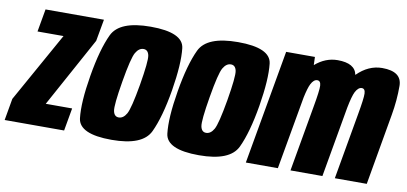

<svg xmlns="http://www.w3.org/2000/svg" viewBox="-97 -794 2095 989"><g transform="rotate(10 950.5 -299.5)"><path d="M-36 0 -16 -114 187.5 -478.5H51.5L72.5 -597.5H378L357.5 -483.5L158 -119H296L275 0Z M523.5 5Q354 5 344.5 -76.2Q335 -157.5 359 -300Q383 -443.5 421.2 -523.8Q459.5 -604 622 -604Q791.5 -604 800.8 -523.2Q810 -442.5 786.5 -300Q762.5 -157 724.2 -76Q686 5 523.5 5ZM540 -115Q564 -115 580.5 -143.8Q597 -172.5 619 -299.5Q640.5 -427 634.8 -455.8Q629 -484.5 605.5 -484.5Q581.5 -484.5 564.8 -455.8Q548 -427 526.5 -299.5Q505 -172.5 510.8 -143.8Q516.5 -115 540 -115Z M980.5 5Q811 5 801.5 -76.2Q792 -157.5 816 -300Q840 -443.5 878.2 -523.8Q916.5 -604 1079 -604Q1248.5 -604 1257.8 -523.2Q1267 -442.5 1243.5 -300Q1219.5 -157 1181.2 -76Q1143 5 980.5 5ZM997 -115Q1021 -115 1037.5 -143.8Q1054 -172.5 1076 -299.5Q1097.5 -427 1091.8 -455.8Q1086 -484.5 1062.5 -484.5Q1038.5 -484.5 1021.8 -455.8Q1005 -427 983.5 -299.5Q962 -172.5 967.8 -143.8Q973.5 -115 997 -115Z M1225.5 0 1331 -597.5H1481.5L1483 -555Q1536.5 -601.5 1600.5 -601.5Q1691.5 -601.5 1702.5 -542.5Q1761.5 -601.5 1833.5 -601.5Q1936 -601.5 1936.5 -526.2Q1937 -451 1923 -372L1858 0H1691L1751.5 -344.5Q1767 -430.5 1766 -456Q1765 -481.5 1747.5 -481.5Q1729 -481.5 1714.5 -454Q1703 -431 1691 -370L1626 0H1459L1519.5 -344.5Q1535 -430.5 1533.8 -456Q1532.5 -481.5 1514.5 -481.5Q1496 -481.5 1482 -454Q1471.5 -433.5 1460.5 -382L1393 0Z"/></g></svg>

Font: Anybody Condensed ExtraBold
Style: Italic
Weight: 800
Width: 3
Italic angle: -10°
Designer: Tyler Finck
Foundry: Etcetera Type Company
Version: Version 1.010; ttfautohint (v1.8.3) -l 8 -r 50 -G 200 -x 14 